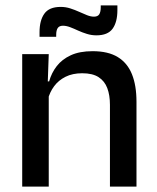

<svg xmlns="http://www.w3.org/2000/svg" viewBox="-20 -689 580 709"><path d="M386 0V-302Q386 -337.5 376.2 -363.5Q366.5 -389.5 344.2 -404Q322 -418.5 283.5 -418.5Q248 -418.5 222 -405.5Q196 -392.5 179.8 -370.5Q163.5 -348.5 156.5 -320.5L140.5 -388.5H161.5Q170 -419.5 189.5 -444.8Q209 -470 241.5 -485Q274 -500 322 -500Q379.5 -500 415 -478.2Q450.5 -456.5 467.2 -415Q484 -373.5 484 -313V0ZM62 0V-489H160L156 -374.5L160 -368.5V0ZM336 -558.5Q318 -558.5 301 -563.8Q284 -569 268.2 -576.2Q252.5 -583.5 238.5 -588.8Q224.5 -594 212.5 -594Q199 -594 193.2 -585.5Q187.5 -577 187.5 -560V-553H126V-570Q126 -613.5 143.8 -638.5Q161.5 -663.5 204 -663.5Q222.5 -663.5 239.5 -658Q256.5 -652.5 272 -645.5Q287.5 -638.5 301.2 -633Q315 -627.5 327 -627.5Q341 -627.5 346.5 -636.2Q352 -645 352 -662V-669H413.5V-651.5Q413.5 -607.5 395.8 -583Q378 -558.5 336 -558.5Z"/></svg>

Font: Anek Gurmukhi Medium
Style: Regular
Weight: 500
Designer: Sarang Kulkarni (Gurmukhi), Yesha Goshar (Latin)
Foundry: Ek Type
Version: Version 1.003